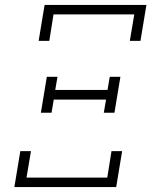

<svg xmlns="http://www.w3.org/2000/svg" viewBox="-20 -755 640 775"><path d="M136 -590 160 -735H571L547 -590H504L522 -697H196L179 -590ZM145 -300 169 -445H212L203 -392H414L423 -445H466L442 -300H399L408 -353H197L188 -300ZM38 0 62 -145H105L87 -38H413L430 -145H473L449 0Z"/></svg>

Font: Iosevka Slab XLtEx
Style: Italic
Weight: 200
Width: 7
Italic angle: -9°
Monospace: yes
Designer: Belleve Invis
Foundry: Belleve Invis
Version: Version 11.1.0; ttfautohint (v1.8.3)